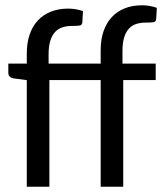

<svg xmlns="http://www.w3.org/2000/svg" viewBox="-20 -711 623 731"><path d="M82 0V-405.8L34.7 -412.1Q24.4 -413.1 18.1 -418.5Q11.7 -423.8 11.7 -433.6V-468.8H82V-506.8Q82 -547.9 93 -579.8Q104 -611.8 124.5 -633.5Q145 -655.3 174.1 -666.7Q203.1 -678.2 239.3 -678.2Q254.4 -678.2 268.6 -675.8Q282.7 -673.3 295.9 -668.9L293.5 -626Q292.5 -614.7 282 -613.5Q271.5 -612.3 253.9 -612.3Q233.9 -612.3 217.5 -606.9Q201.2 -601.6 189.5 -588.9Q177.7 -576.2 171.4 -555.4Q165 -534.7 165 -504.4V-468.8H363.3V-519.5Q363.3 -560.5 374.3 -592.3Q385.3 -624 405.8 -646Q426.3 -668 455.3 -679.4Q484.4 -690.9 520.5 -690.9Q550.3 -690.9 577.1 -681.2L574.7 -638.7Q573.7 -627.4 563 -626.2Q552.2 -625 534.7 -625Q514.6 -625 498.3 -619.6Q481.9 -614.3 470.5 -601.6Q459 -588.9 452.6 -568.1Q446.3 -547.4 446.3 -516.6V-468.8H572.8V-406.2H449.2V0H363.3V-406.2H168V0Z"/></svg>

Font: Carlito
Style: Regular
Weight: 400
Designer: Lukasz Dziedzic
Foundry: tyPoland Lukasz Dziedzic
Version: Version 1.103; Beta1; all basic design good, some composites